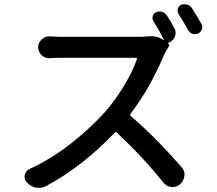

<svg xmlns="http://www.w3.org/2000/svg" viewBox="-20 -867 1040 921"><path d="M786.1 -660.2Q786.1 -659.2 786.1 -659.2Q794.9 -652.3 789.1 -642.6Q774.4 -620.1 765.6 -600.6Q700.2 -445.3 606.4 -321.3Q601.6 -315.4 607.4 -310.5Q727.5 -207 850.6 -65.4Q865.2 -49.8 865.2 -29.3Q865.2 -26.4 864.3 -23.4Q862.3 0 844.7 15.6L842.8 17.6Q827.1 30.3 807.6 30.3Q804.7 30.3 801.8 30.3Q778.3 27.3 763.7 8.8Q666 -113.3 540 -231.4Q535.2 -236.3 530.3 -230.5Q375 -67.4 201.2 25.4Q185.5 34.2 167 34.2Q160.2 34.2 153.3 33.2Q127.9 28.3 110.4 9.8L108.4 7.8Q97.7 -3.9 97.7 -18.6Q97.7 -22.5 98.6 -27.3Q103.5 -47.9 122.1 -56.6Q222.7 -102.5 315.4 -174.8Q408.2 -247.1 480.5 -326.2Q530.3 -381.8 573.7 -453.6Q617.2 -525.4 636.7 -583Q637.7 -585.9 636.2 -587.9Q634.8 -589.8 631.8 -589.8H272.5Q251 -589.8 219.7 -587.9Q217.8 -587.9 215.8 -587.9Q195.3 -587.9 179.7 -602.5Q163.1 -618.2 163.1 -640.6Q163.1 -663.1 179.7 -677.7Q195.3 -692.4 215.8 -692.4Q217.8 -692.4 219.7 -692.4Q252 -690.4 272.5 -690.4H642.6Q666 -690.4 687.5 -692.4Q696.3 -693.4 704.1 -693.4Q740.2 -693.4 764.6 -674.8Q764.6 -673.8 765.6 -674.8Q766.6 -675.8 766.6 -675.8Q743.2 -722.7 715.8 -765.6Q709 -777.3 712.9 -790.5Q716.8 -803.7 729.5 -808.6Q743.2 -814.5 757.8 -810.1Q772.5 -805.7 781.2 -792Q799.8 -762.7 815.4 -733.4Q822.3 -721.7 822.3 -710Q822.3 -701.2 819.3 -693.4Q812.5 -671.9 791 -663.1ZM835.9 -800.8Q832 -808.6 832 -816.4Q832 -821.3 833 -825.2Q836.9 -837.9 848.6 -843.8Q857.4 -846.7 865.2 -846.7Q871.1 -846.7 877.9 -844.7Q892.6 -840.8 900.4 -828.1Q924.8 -790 946.3 -752Q950.2 -745.1 950.2 -737.3Q950.2 -731.4 948.2 -725.6Q943.4 -712.9 930.7 -706.1Q922.9 -703.1 915 -703.1Q909.2 -703.1 902.3 -705.1Q888.7 -710.9 881.8 -723.6Q859.4 -764.6 835.9 -800.8Z"/></svg>

Font: Gen Jyuu Gothic Medium
Style: Regular
Weight: 500
Designer: [Source Han Sans]
Ryoko NISHIZUKA  (kana & ideographs); Paul D. Hunt (Latin, Greek & Cyrillic); Wenlong ZHANG  (bopomofo
Version: Version 1.002.20150607